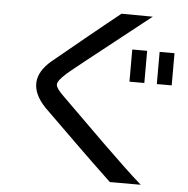

<svg xmlns="http://www.w3.org/2000/svg" viewBox="-54 -774 855 874"><g transform="rotate(5 374.0 -337.0)"><path d="M597 -563H529V-416H597ZM159 -264C295 -132 342 -83 480 47H621C528 -34 354 -208 239 -321C215 -344 201 -362 201 -374C201 -388 215 -403 234 -421C252 -439 332 -501 609 -720L466 -721C409 -676 209 -512 167 -477C91 -413 86 -340 159 -264ZM654 -416H722V-563H654Z"/></g></svg>

Font: コーポレート・ロゴ ver3 Medium
Style: Regular
Weight: 500
Designer: [KANA_main] LOGOTYPE.JP [Source Han Sans] Ryoko NISHIZUKA 西塚涼子 (kana, bopomofo & ideographs); Paul D. Hunt (Latin, Greek
Version: Version 12.001;FEAKit 1.0